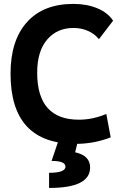

<svg xmlns="http://www.w3.org/2000/svg" viewBox="-20 -723 626 978"><path d="M365.2 9.8Q33.7 9.8 33.7 -347.7Q33.7 -517.1 117.2 -610.1Q200.7 -703.1 353.5 -703.1Q422.4 -703.1 475.6 -680.9Q528.8 -658.7 556.2 -617.7L483.9 -523.4Q461.9 -550.8 428 -565.7Q394 -580.6 354.5 -580.6Q270.5 -580.6 220 -521.2Q169.4 -461.9 169.4 -352.5Q169.4 -113.3 381.8 -113.3Q452.6 -113.3 521.5 -142.6L543.9 -23.4Q459 9.8 365.2 9.8ZM230 234.4V157.2Q272 157.2 292.7 149.2Q313.5 141.1 313.5 126Q313.5 111.3 296.1 104Q278.8 96.7 242.7 96.7L276.4 -2.9L375 2.4L362.8 52.7Q401.4 61.5 420.2 80.6Q439 99.6 439 130.4Q439 182.1 387 208.3Q335 234.4 230 234.4Z"/></svg>

Font: Cascadia Mono
Style: Regular
Weight: 400
Monospace: yes
Designer: Aaron Bell
Foundry: Saja Typeworks
Version: Version 2102.003